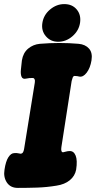

<svg xmlns="http://www.w3.org/2000/svg" viewBox="-56 -897 468 938"><path d="M31 21Q-5 21 -22.5 -5.5Q-40 -32 -34 -68Q-28 -109 -15 -129Q-2 -149 14 -149Q24 -150 30.5 -148.5Q37 -147 45 -146Q54 -147 57.5 -155Q61 -163 62 -171L114 -493Q116 -504 112.5 -510.5Q109 -517 102 -516Q95 -516 87.5 -515.5Q80 -515 72 -513Q55 -509 49.5 -521.5Q44 -534 46 -555.5Q48 -577 51 -602Q57 -639 81.5 -659.5Q106 -680 139 -683Q235 -691 328 -683Q361 -680 379 -659.5Q397 -639 391 -602Q385 -565 367.5 -542Q350 -519 331 -523Q326 -524 321.5 -525Q317 -526 309 -526Q302 -526 299 -517.5Q296 -509 294 -501L244 -179Q242 -167 244 -160Q246 -153 252 -153Q258 -154 266.5 -156.5Q275 -159 284 -159Q304 -160 313.5 -137Q323 -114 316 -68Q310 -37 285 -16.5Q260 4 220 10Q172 18 124.5 19.5Q77 21 31 21ZM151 -785Q157 -824 188.5 -850.5Q220 -877 258 -877Q297 -877 319 -850.5Q341 -824 335 -785Q329 -747 298 -720Q267 -693 228 -693Q191 -693 168 -720Q145 -747 151 -785Z"/></svg>

Font: Winky Sans ExtraBold
Style: Italic
Weight: 800
Italic angle: -8.97852°
Designer: Simon Atzbach
Foundry: typofactur
Version: Version 1.205